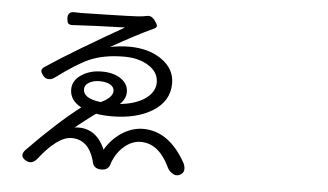

<svg xmlns="http://www.w3.org/2000/svg" viewBox="-52 -827 1605 939"><g transform="rotate(5 750.0 -357.0)"><path d="M105.5 16.6Q69.3 -3.9 97.7 -35.2Q240.2 -181.6 351.6 -266.6Q294.9 -296.9 294.9 -350.6Q294.9 -395.5 339.8 -423.8Q380.9 -450.2 436.5 -450.2Q495.1 -450.2 531.2 -425.3Q567.4 -400.4 567.4 -360.4Q567.4 -327.1 538.1 -299.8Q611.3 -306.6 659.2 -337.9Q709 -372.1 709 -419.9Q709 -470.7 659.2 -502Q611.3 -532.2 540 -532.2Q440.4 -532.2 369.1 -501Q309.6 -474.6 211.9 -402.3Q197.3 -390.6 182.6 -390.6Q167 -389.6 155.3 -402.3Q142.6 -418 141.6 -427.7Q141.6 -439.5 157.2 -449.2Q233.4 -500 327.1 -555.7Q448.2 -627.9 531.2 -674.8Q366.2 -669.9 274.4 -664.1Q258.8 -663.1 252 -670.9Q247.1 -677.7 246.1 -695.3Q245.1 -728.5 278.3 -727.5Q289.1 -726.6 309.6 -726.6Q334 -726.6 441.4 -729.5Q558.6 -732.4 589.8 -734.4Q614.3 -736.3 632.8 -740.2Q654.3 -745.1 670.9 -723.6Q684.6 -705.1 685.5 -697.3Q686.5 -686.5 668.9 -679.7Q593.8 -645.5 465.8 -573.2Q513.7 -583 562.5 -583Q657.2 -582 718.8 -539.1Q784.2 -494.1 784.2 -421.9Q784.2 -333 699.2 -282.2Q621.1 -236.3 502 -236.3Q461.9 -236.3 426.8 -242.2Q401.4 -224.6 348.6 -182.6Q335 -170.9 328.1 -166Q431.6 -178.7 478.5 -70.3Q507.8 -121.1 556.6 -154.3Q608.4 -188.5 663.1 -188.5Q791 -188.5 874 -38.1Q882.8 -18.6 879.9 -2.9Q876 13.7 857.4 21Q838.9 28.3 821.3 14.6Q804.7 3.9 795.9 -17.6Q743.2 -124 657.2 -124Q615.2 -124 578.1 -93.3Q541 -62.5 521.5 -12.7Q519.5 -8.8 519.5 -5.9Q511.7 27.3 475.6 27.3Q436.5 27.3 430.7 -8.8Q430.7 -9.8 430.2 -11.2Q429.7 -12.7 429.7 -13.7Q400.4 -113.3 318.4 -113.3Q250 -113.3 161.1 1Q135.7 33.2 105.5 16.6ZM444.3 -300.8Q502 -328.1 502 -360.4Q502 -379.9 481.4 -391.6Q460.9 -402.3 430.7 -402.3Q402.3 -402.3 381.8 -391.6Q357.4 -378.9 357.4 -356.4Q357.4 -335 377 -321.3Q397.5 -306.6 444.3 -300.8Z"/></g></svg>

Font: Bpmf GenSen Rounded R
Style: R
Weight: 400
Foundry: But Ko
Version: Version 1.320